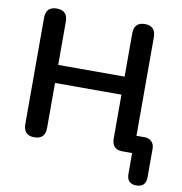

<svg xmlns="http://www.w3.org/2000/svg" viewBox="-94 -800 1003 1059"><g transform="rotate(10 407.5 -270.5)"><path d="M739 172Q686 172 686 116V0H632Q572 0 572 -62V-307H200V-55Q200 8 139 8Q78 8 78 -55V-650Q78 -713 139 -713Q200 -713 200 -650V-408H572V-650Q572 -713 632 -713Q693 -713 693 -650V-98H737Q763 -98 778 -83Q793 -68 793 -44V116Q793 172 739 172Z"/></g></svg>

Font: Chiron GoRound TC M
Style: Regular
Weight: 500
Designer: Ryoko NISHIZUKA 西塚涼子 (kana, bopomofo & ideographs); Paul D. Hunt (Latin, Greek & Cyrillic); Sandoll Communications 산돌커뮤니
Foundry: Adobe
Version: Version 1.000;hotconv 1.1.1;makeotfexe 2.6.0